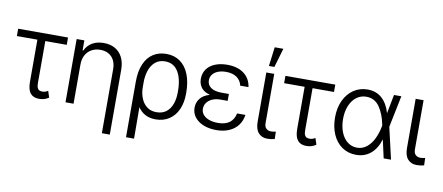

<svg xmlns="http://www.w3.org/2000/svg" viewBox="-79 -1067 3653 1585"><g transform="rotate(10 1748.0 -274.0)"><path d="M418 -468.8H238.3V-116.2Q238.3 -89.4 245.1 -75.7Q252 -62 262.5 -57.9Q272.9 -53.7 288.1 -53.7Q299.8 -53.7 311.5 -57.9Q323.2 -62 333 -68.4L350.6 -14.6Q330.6 -1 311 4.4Q291.5 9.8 269.5 9.8Q220.7 9.8 196.3 -20.5Q171.9 -50.8 171.9 -116.2V-468.8H0V-530.3H418Z M557.6 0H490.2V-530.3H554.7V-446.3H560.5Q580.1 -488.8 619.9 -512.9Q659.7 -537.1 716.8 -537.1Q771 -537.1 811.5 -514.6Q852.1 -492.2 874.3 -448.5Q896.5 -404.8 896.5 -342.8V199.2H830.1V-337.9Q830.1 -380.4 814.2 -411.6Q798.3 -442.9 768.8 -459.7Q739.3 -476.6 699.2 -476.6Q658.2 -476.6 626 -458.7Q593.8 -440.9 575.7 -407.5Q557.6 -374 557.6 -329.1Z M1242.2 -538.1Q1310.1 -538.1 1358.6 -502.9Q1407.2 -467.8 1432.6 -403.1Q1458 -338.4 1458 -252V-241.2Q1458 -167.5 1432.9 -110.6Q1407.7 -53.7 1359.6 -22Q1311.5 9.8 1246.1 9.8Q1149.4 9.8 1098.1 -65.9L1099.6 197.3H1032.2V-269.5Q1032.2 -356 1058.1 -416.3Q1084 -476.6 1131.3 -507.3Q1178.7 -538.1 1242.2 -538.1ZM1097.2 -215.8Q1100.1 -173.3 1116.2 -135.5Q1132.3 -97.7 1164.1 -73.7Q1195.8 -49.8 1243.2 -49.8Q1292 -49.8 1324.5 -74.7Q1356.9 -99.6 1372.8 -142.8Q1388.7 -186 1388.7 -241.2V-252Q1388.7 -354.5 1351.8 -415Q1314.9 -475.6 1242.2 -475.6Q1192.9 -475.6 1160.2 -447.8Q1127.4 -419.9 1111.8 -373.5Q1096.2 -327.1 1096.7 -270.5Z M1653.3 -267.6Q1601.6 -281.7 1579.1 -312.7Q1556.6 -343.8 1556.6 -384.8Q1556.6 -431.6 1581.1 -466.1Q1605.5 -500.5 1649.9 -518.8Q1694.3 -537.1 1752.9 -537.1Q1838.9 -537.1 1892.3 -497.3Q1945.8 -457.5 1956.1 -385.7H1886.7Q1877 -429.2 1842.5 -453.4Q1808.1 -477.5 1752.9 -477.5Q1714.4 -477.5 1685.3 -466.1Q1656.2 -454.6 1640.4 -433.8Q1624.5 -413.1 1624 -385.7Q1624 -346.2 1655.5 -324Q1687 -301.8 1746.1 -301.8H1806.6V-244.1H1746.1Q1708 -244.1 1678.5 -231.2Q1648.9 -218.3 1632.6 -195.8Q1616.2 -173.3 1616.2 -144.5Q1616.2 -116.7 1633.8 -95.5Q1651.4 -74.2 1683.3 -62.5Q1715.3 -50.8 1757.8 -50.8Q1819.8 -50.8 1855 -77.1Q1890.1 -103.5 1901.4 -155.3H1970.7Q1964.4 -105.5 1936.5 -68.1Q1908.7 -30.8 1862.1 -10.5Q1815.4 9.8 1754.9 9.8Q1693.8 9.8 1646.7 -9.3Q1599.6 -28.3 1573.2 -62.7Q1546.9 -97.2 1546.9 -141.6Q1546.9 -184.1 1572.5 -218Q1598.1 -252 1653.3 -267.6Z M2146.5 -530.3V-118.2Q2146.5 -86.4 2162.6 -72Q2178.7 -57.6 2203.1 -57.6Q2214.4 -57.6 2226.1 -59.6Q2237.8 -61.5 2242.2 -63.5L2244.1 -1Q2215.3 6.8 2181.6 6.8Q2135.3 6.8 2107.7 -24.2Q2080.1 -55.2 2080.1 -118.2V-530.3ZM2112.3 -747.1H2184.6L2137.7 -586.9H2091.8Z M2658.2 -468.8H2478.5V-116.2Q2478.5 -89.4 2485.4 -75.7Q2492.2 -62 2502.7 -57.9Q2513.2 -53.7 2528.3 -53.7Q2540 -53.7 2551.8 -57.9Q2563.5 -62 2573.2 -68.4L2590.8 -14.6Q2570.8 -1 2551.3 4.4Q2531.7 9.8 2509.8 9.8Q2460.9 9.8 2436.5 -20.5Q2412.1 -50.8 2412.1 -116.2V-468.8H2240.2V-530.3H2658.2Z M2703.1 -264.6Q2703.1 -343.8 2731.9 -405.8Q2760.7 -467.8 2812.3 -502.4Q2863.8 -537.1 2928.7 -537.1Q3001.5 -537.1 3049.3 -494.1Q3097.2 -451.2 3119.1 -374H3120.1L3150.4 -530.3H3211.9L3157.7 -265.1L3218.8 0H3157.2L3123 -153.3Q3099.1 -73.7 3048.6 -31.5Q2998 10.7 2926.8 10.7Q2859.9 10.7 2809.1 -24.2Q2758.3 -59.1 2730.7 -121.6Q2703.1 -184.1 2703.1 -264.6ZM2924.8 -48.8Q2971.2 -48.8 3006.8 -78.4Q3042.5 -107.9 3064.5 -154.8Q3086.4 -201.7 3096.7 -254.9L3098.6 -265.1L3096.7 -274.4Q3080.6 -357.9 3040.3 -417.2Q3000 -476.6 2928.7 -476.6Q2882.8 -476.6 2846.9 -449.7Q2811 -422.9 2790.8 -374.3Q2770.5 -325.7 2770.5 -263.7Q2770.5 -201.7 2789.6 -152.8Q2808.6 -104 2843.8 -76.4Q2878.9 -48.8 2924.8 -48.8Z M3398.4 -530.3V-118.2Q3398.4 -86.4 3414.6 -72Q3430.7 -57.6 3455.1 -57.6Q3466.3 -57.6 3478 -59.6Q3489.7 -61.5 3494.1 -63.5L3496.1 -1Q3467.3 6.8 3433.6 6.8Q3387.2 6.8 3359.6 -24.2Q3332 -55.2 3332 -118.2V-530.3Z"/></g></svg>

Font: Pretendard JP Light
Style: Regular
Weight: 300
Designer: Base glyphs from Inter by Rasmus Andersson; Hangeul glyphs from Noto Sans CJK(Source Han Sans) by Jang Soo-young and Kan
Foundry: Kil Hyung-jin
Version: Version 1.309